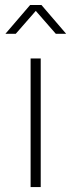

<svg xmlns="http://www.w3.org/2000/svg" viewBox="-20 -758 290 778"><path d="M2 -621.1 102.1 -737.8H147.9L248 -621.1H206.1L125 -713.9L43.9 -621.1ZM104 0V-521H145V0Z"/></svg>

Font: Trueno UltraLight
Style: Regular
Weight: 250
Designer: Julieta Ulanovsky
Foundry: Julieta Ulanovsky
Version: Version 3.001b | FøM Fix